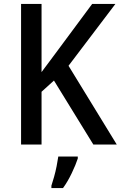

<svg xmlns="http://www.w3.org/2000/svg" viewBox="-20 -734 613 975"><path d="M573 0H454L254 -325L191 -268V0H87V-714H191V-368Q209 -392 229.5 -419.5Q250 -447 273 -478L448 -714H566L328 -400ZM375 71Q365 102 344.5 145Q324 188 300 221H241V209Q247 191 254.5 164.5Q262 138 267.5 110Q273 82 276 61H375Z"/></svg>

Font: Noto Sans Sinhala SemiCondensed Medium
Style: Regular
Weight: 500
Width: 4
Designer: Jelle Bosma - Monotype Design Team
Foundry: Monotype Imaging Inc.
Version: Version 2.006; ttfautohint (v1.8.4.7-5d5b)